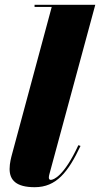

<svg xmlns="http://www.w3.org/2000/svg" viewBox="-20 -770 417 800"><path d="M315.5 -162 306.5 -165C246 -34.5 202.5 -20.5 191.5 -20.5C186.5 -20.5 183.5 -24 183.5 -30C183.5 -34.5 184.5 -39.5 186 -45L377 -750H124V-741H195.5L30 -127C27 -115.5 20 -91 20 -66C20 -19.5 47.5 10 124.5 10C215 10 264 -53 315.5 -162Z"/></svg>

Font: Bodoni* 24pt Fatface
Style: Italic
Weight: 900
Italic angle: -13°
Version: Version 2.3